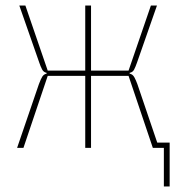

<svg xmlns="http://www.w3.org/2000/svg" viewBox="-20 -536 640 696"><path d="M574 0H534L446 -261H310V0H289V-261H153L65 0H42L121 -231Q128 -250 133.5 -258.5Q139 -267 149 -269V-272Q138 -274 132.5 -284.5Q127 -295 122 -310L50 -516H72L153 -280H289V-516H310V-280H446L527 -516H549L477 -310Q471 -293 466 -283.5Q461 -274 450 -272V-269Q461 -267 467 -256Q473 -245 478 -231L550 -19H595V140H574Z"/></svg>

Font: IBM Plex Mono Thin
Style: Regular
Weight: 100
Monospace: yes
Designer: Mike Abbink, Paul van der Laan, Pieter van Rosmalen
Foundry: Bold Monday
Version: Version 2.3